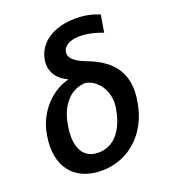

<svg xmlns="http://www.w3.org/2000/svg" viewBox="-140 -862 858 973"><g transform="rotate(-20 289.0 -375.5)"><path d="M161.9 -617.9C151.6 -557.2 180.8 -511.4 237.9 -484.4L237.2 -481.5C146.7 -459.9 60.4 -369.7 42.6 -258.5L40.5 -246.4C16.7 -98 89.1 9.9 242.9 9.9C393.5 9.9 503.9 -100.1 529.1 -249.6L531.2 -261.4C553.6 -393.1 501.1 -484.7 359.7 -537.3C284.8 -565.3 272 -594.1 275.9 -617.5C281.2 -648.1 313.6 -669 369 -669C416.2 -669 465.2 -654.1 491.5 -642.8L507.1 -736.2C465.2 -752.5 428.6 -760.7 379.3 -760.7C258.9 -760.7 176.5 -703.8 161.9 -617.9ZM157 -254.3 158.4 -263.5C172.2 -357.6 228.3 -436.1 316.4 -436.1C391.3 -420.5 430.4 -339.5 416.9 -263.5L414.8 -252.5C397.4 -156.6 345.5 -81.7 257.8 -81.7C169.4 -81.7 142 -158.4 157 -254.3Z"/></g></svg>

Font: Magic Ui Pro Medium
Style: Italic
Weight: 500
Italic angle: -9.39999°
Designer: Stefan Endress, Andreas Faust
Version: Version 1.000;FEAKit 1.0